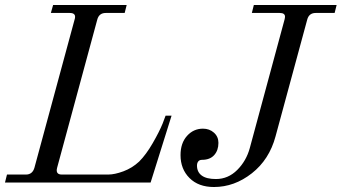

<svg xmlns="http://www.w3.org/2000/svg" viewBox="-30 -732 1370 770"><path d="M-10 0 -2 -32H74Q100 -32 108 -59L269 -653Q278 -680 250 -680H174L183 -712H478L470 -680H394Q367 -680 360 -653L199 -59Q192 -32 218 -32H404Q430 -32 465 -45Q500 -58 528 -84Q556 -112 582.5 -158Q609 -204 622 -236L634 -268H658L574 0ZM694 -110Q694 -158 720 -187Q746 -216 784 -216Q810 -216 828 -200Q846 -184 846 -159Q846 -129 829 -110Q812 -91 780 -91Q770 -91 765 -84.5Q760 -78 760 -68Q760 -42 779 -28Q798 -14 836 -14Q885 -14 921.5 -50.5Q958 -87 972 -139L1111 -653Q1113 -661 1113 -665Q1113 -680 1092 -680H980L988 -712H1320L1312 -680H1236Q1209 -680 1202 -653L1075 -185Q1050 -92 980 -37Q910 18 828 18Q766 18 730 -18Q694 -54 694 -110Z"/></svg>

Font: Old Standard TT
Style: Italic
Weight: 400
Italic angle: -15.2°
Designer: Alexey Kryukov <alexios@thessalonica.org.ru>
Version: Version 2.2